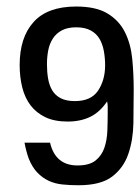

<svg xmlns="http://www.w3.org/2000/svg" viewBox="-20 -546 422 577"><path d="M215.8 10.7Q189.5 10.7 167 8.3Q144.5 5.9 126 -2.9Q107.4 -11.7 92.3 -27.3Q77.1 -43 66.4 -69.3Q58.6 -90.8 53.7 -117.2H130.9V-115.2Q147.5 -48.8 212.9 -48.8Q249 -48.8 267.6 -64Q286.1 -79.1 293.9 -102.5Q301.8 -126 302.7 -154.8Q303.7 -183.6 303.7 -210Q303.7 -217.8 303.7 -225.6Q303.7 -233.4 301.8 -241.2Q280.3 -209 251 -194.8Q221.7 -180.7 183.6 -180.7Q143.6 -180.7 116.2 -193.8Q88.9 -207 71.8 -229.5Q54.7 -252 46.9 -283.2Q39.1 -314.5 39.1 -350.6Q39.1 -433.6 81.1 -480Q123 -526.4 209 -526.4Q268.6 -526.4 303.2 -505.4Q337.9 -484.4 355.5 -449.2Q373 -414.1 377.4 -369.1Q381.8 -324.2 381.8 -276.4Q381.8 -226.6 380.9 -175.8Q379.9 -125 365.7 -83.5Q351.6 -42 317.4 -15.6Q283.2 10.7 215.8 10.7ZM295.9 -349.6Q295.9 -372.1 292 -393.1Q288.1 -414.1 278.8 -429.7Q269.5 -445.3 252.4 -454.6Q235.4 -463.9 209 -463.9Q183.6 -463.9 166.5 -455.1Q149.4 -446.3 139.2 -430.7Q128.9 -415 125 -395Q121.1 -375 121.1 -352.5Q121.1 -330.1 124.5 -310.1Q127.9 -290 136.7 -274.9Q145.5 -259.8 162.1 -251Q178.7 -242.2 205.1 -242.2Q253.9 -242.2 274.9 -273.9Q295.9 -305.7 295.9 -349.6Z"/></svg>

Font: RIT TN Joy
Style: Bold
Weight: 700
Designer: Hussain K H
Foundry: Rachana Institute of Typography
Version: 1.6.2